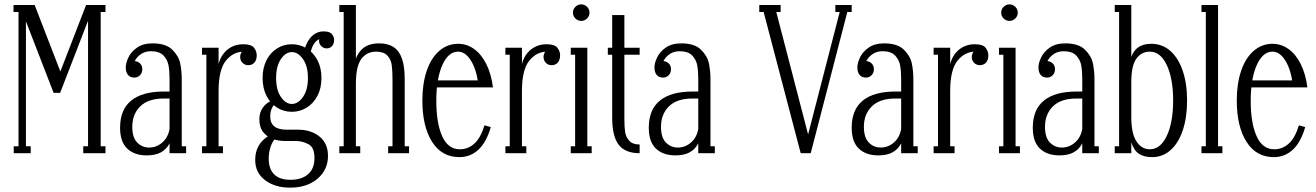

<svg xmlns="http://www.w3.org/2000/svg" viewBox="-20 -703 6037 881"><path d="M464 -680V-648H442V-32H464V0H362V-32H384V-608L256 -277H226L99 -605V-32H121V0H43V-32H65V-648H42V-680H139L257 -375L375 -680Z M593 -423Q611 -423 622 -412.5Q633 -402 633 -385Q633 -369 622.5 -358Q612 -347 596 -347Q578 -347 567.5 -359Q557 -371 557 -394Q557 -414 569.5 -440Q582 -466 609.5 -485Q637 -504 680 -504Q741 -504 770.5 -475Q800 -446 807 -411.5Q814 -377 814 -339V-32H834V0H758V-339Q758 -376 753.5 -402Q749 -428 730.5 -448Q712 -468 672 -468Q641 -468 618.5 -448.5Q596 -429 594 -406ZM653 10Q597 10 564 -21Q531 -52 531 -117Q531 -200 582 -241.5Q633 -283 732 -283H768V-251H732Q660 -251 623.5 -215Q587 -179 587 -121Q587 -72 609.5 -49Q632 -26 664 -26Q698 -26 724.5 -49Q751 -72 758 -111H776Q771 -70 757 -43.5Q743 -17 717.5 -3.5Q692 10 653 10Z M907 0V-32H927V-452H907V-484H983V-381H978Q984 -438 1016.5 -469Q1049 -500 1096 -500Q1133 -500 1145.5 -484Q1158 -468 1158 -449Q1158 -428 1147.5 -416Q1137 -404 1119 -404Q1103 -404 1092.5 -415Q1082 -426 1082 -442Q1082 -450 1085 -457Q1088 -464 1093 -469L1098 -466Q1050 -466 1016.5 -424.5Q983 -383 983 -285V-32H1003V0Z M1311 158Q1241 158 1196 123.5Q1151 89 1151 31Q1151 -45 1217 -82L1242 -66Q1229 -52 1221 -27.5Q1213 -3 1213 25Q1213 72 1238 97Q1263 122 1313 122Q1364 122 1393.5 96.5Q1423 71 1423 22Q1423 -27 1395 -41.5Q1367 -56 1338 -56H1289Q1258 -56 1231.5 -65.5Q1205 -75 1187.5 -97Q1170 -119 1170 -156Q1170 -186 1185.5 -208.5Q1201 -231 1230 -243L1245 -232Q1231 -216 1225.5 -201.5Q1220 -187 1220 -168Q1220 -108 1295 -108H1347Q1407 -108 1446 -76.5Q1485 -45 1485 12Q1485 76 1437 117Q1389 158 1311 158ZM1319 -190Q1282 -190 1251.5 -209Q1221 -228 1203 -263Q1185 -298 1185 -345Q1185 -392 1203 -427Q1221 -462 1251.5 -481Q1282 -500 1319 -500Q1356 -500 1387 -481Q1418 -462 1436.5 -427Q1455 -392 1455 -345Q1455 -298 1436.5 -263Q1418 -228 1387 -209Q1356 -190 1319 -190ZM1319 -226Q1348 -226 1370.5 -258.5Q1393 -291 1393 -345Q1393 -399 1370.5 -431.5Q1348 -464 1319 -464Q1291 -464 1269 -432Q1247 -400 1247 -345Q1247 -290 1269 -258Q1291 -226 1319 -226ZM1377 -476Q1390 -518 1412.5 -538.5Q1435 -559 1464 -559Q1493 -559 1503 -546.5Q1513 -534 1513 -519Q1513 -502 1503.5 -491.5Q1494 -481 1479 -481Q1465 -481 1454.5 -491Q1444 -501 1444 -515Q1444 -528 1451 -535L1468 -528Q1420 -528 1405 -462Z M1537 0V-32H1557V-648H1537V-680H1613V-415H1606Q1620 -461 1647 -482.5Q1674 -504 1720 -504Q1760 -504 1786 -487Q1812 -470 1824.5 -434Q1837 -398 1837 -339V-32H1857V0H1761V-32H1781V-339Q1781 -379 1777.5 -404.5Q1774 -430 1757.5 -448Q1741 -466 1706 -466Q1662 -466 1637.5 -432Q1613 -398 1613 -319V-32H1633V0Z M2088 18Q2007 18 1962.5 -52.5Q1918 -123 1918 -242Q1918 -319 1938 -378Q1958 -437 1995.5 -469.5Q2033 -502 2082 -502Q2122 -502 2155.5 -478Q2189 -454 2211.5 -409Q2234 -364 2242 -302H1956V-334H2182L2174 -324Q2164 -390 2139 -428Q2114 -466 2082 -466Q2037 -466 2009.5 -404Q1982 -342 1982 -240Q1982 -138 2009 -78Q2036 -18 2090 -18Q2128 -18 2157 -44.5Q2186 -71 2203 -128L2232 -120Q2212 -50 2175 -16Q2138 18 2088 18Z M2299 0V-32H2319V-452H2299V-484H2375V-381H2370Q2376 -438 2408.5 -469Q2441 -500 2488 -500Q2525 -500 2537.5 -484Q2550 -468 2550 -449Q2550 -428 2539.5 -416Q2529 -404 2511 -404Q2495 -404 2484.5 -415Q2474 -426 2474 -442Q2474 -450 2477 -457Q2480 -464 2485 -469L2490 -466Q2442 -466 2408.5 -424.5Q2375 -383 2375 -285V-32H2395V0Z M2647 -607Q2632 -607 2620.5 -618Q2609 -629 2609 -645Q2609 -661 2620.5 -672Q2632 -683 2647 -683Q2662 -683 2673.5 -672Q2685 -661 2685 -645Q2685 -629 2673.5 -618Q2662 -607 2647 -607ZM2599 0V-32H2619V-452H2599V-484H2675V-32H2695V0Z M2845 -155Q2845 -120 2848.5 -97Q2852 -74 2867.5 -57Q2883 -40 2915 -40V0Q2849 0 2819 -38.5Q2789 -77 2789 -165V-634H2845ZM2915 -452H2769V-484H2915Z M3019 -423Q3037 -423 3048 -412.5Q3059 -402 3059 -385Q3059 -369 3048.5 -358Q3038 -347 3022 -347Q3004 -347 2993.5 -359Q2983 -371 2983 -394Q2983 -414 2995.5 -440Q3008 -466 3035.5 -485Q3063 -504 3106 -504Q3167 -504 3196.5 -475Q3226 -446 3233 -411.5Q3240 -377 3240 -339V-32H3260V0H3184V-339Q3184 -376 3179.5 -402Q3175 -428 3156.5 -448Q3138 -468 3098 -468Q3067 -468 3044.5 -448.5Q3022 -429 3020 -406ZM3079 10Q3023 10 2990 -21Q2957 -52 2957 -117Q2957 -200 3008 -241.5Q3059 -283 3158 -283H3194V-251H3158Q3086 -251 3049.5 -215Q3013 -179 3013 -121Q3013 -72 3035.5 -49Q3058 -26 3090 -26Q3124 -26 3150.5 -49Q3177 -72 3184 -111H3202Q3197 -70 3183 -43.5Q3169 -17 3143.5 -3.5Q3118 10 3079 10Z M3813 -680H3888V-648H3868L3700 0H3654L3484 -648H3464V-680H3562V-648H3542L3688 -86L3833 -648H3813Z M3950 -423Q3968 -423 3979 -412.5Q3990 -402 3990 -385Q3990 -369 3979.5 -358Q3969 -347 3953 -347Q3935 -347 3924.5 -359Q3914 -371 3914 -394Q3914 -414 3926.5 -440Q3939 -466 3966.5 -485Q3994 -504 4037 -504Q4098 -504 4127.5 -475Q4157 -446 4164 -411.5Q4171 -377 4171 -339V-32H4191V0H4115V-339Q4115 -376 4110.5 -402Q4106 -428 4087.5 -448Q4069 -468 4029 -468Q3998 -468 3975.5 -448.5Q3953 -429 3951 -406ZM4010 10Q3954 10 3921 -21Q3888 -52 3888 -117Q3888 -200 3939 -241.5Q3990 -283 4089 -283H4125V-251H4089Q4017 -251 3980.5 -215Q3944 -179 3944 -121Q3944 -72 3966.5 -49Q3989 -26 4021 -26Q4055 -26 4081.5 -49Q4108 -72 4115 -111H4133Q4128 -70 4114 -43.5Q4100 -17 4074.5 -3.5Q4049 10 4010 10Z M4264 0V-32H4284V-452H4264V-484H4340V-381H4335Q4341 -438 4373.5 -469Q4406 -500 4453 -500Q4490 -500 4502.5 -484Q4515 -468 4515 -449Q4515 -428 4504.5 -416Q4494 -404 4476 -404Q4460 -404 4449.5 -415Q4439 -426 4439 -442Q4439 -450 4442 -457Q4445 -464 4450 -469L4455 -466Q4407 -466 4373.5 -424.5Q4340 -383 4340 -285V-32H4360V0Z M4612 -607Q4597 -607 4585.5 -618Q4574 -629 4574 -645Q4574 -661 4585.5 -672Q4597 -683 4612 -683Q4627 -683 4638.5 -672Q4650 -661 4650 -645Q4650 -629 4638.5 -618Q4627 -607 4612 -607ZM4564 0V-32H4584V-452H4564V-484H4640V-32H4660V0Z M4781 -423Q4799 -423 4810 -412.5Q4821 -402 4821 -385Q4821 -369 4810.5 -358Q4800 -347 4784 -347Q4766 -347 4755.5 -359Q4745 -371 4745 -394Q4745 -414 4757.5 -440Q4770 -466 4797.5 -485Q4825 -504 4868 -504Q4929 -504 4958.5 -475Q4988 -446 4995 -411.5Q5002 -377 5002 -339V-32H5022V0H4946V-339Q4946 -376 4941.5 -402Q4937 -428 4918.5 -448Q4900 -468 4860 -468Q4829 -468 4806.5 -448.5Q4784 -429 4782 -406ZM4841 10Q4785 10 4752 -21Q4719 -52 4719 -117Q4719 -200 4770 -241.5Q4821 -283 4920 -283H4956V-251H4920Q4848 -251 4811.5 -215Q4775 -179 4775 -121Q4775 -72 4797.5 -49Q4820 -26 4852 -26Q4886 -26 4912.5 -49Q4939 -72 4946 -111H4964Q4959 -70 4945 -43.5Q4931 -17 4905.5 -3.5Q4880 10 4841 10Z M5267 18Q5228 18 5205 2Q5182 -14 5171 -50V0H5095V-32H5115V-648H5095V-680H5171V-442Q5182 -472 5204.5 -487Q5227 -502 5263 -502Q5313 -502 5350 -469.5Q5387 -437 5407 -378Q5427 -319 5427 -242Q5427 -165 5407.5 -106Q5388 -47 5351.5 -14.5Q5315 18 5267 18ZM5256 -18Q5305 -18 5334 -80Q5363 -142 5363 -242Q5363 -342 5334 -404Q5305 -466 5256 -466Q5217 -466 5194 -433.5Q5171 -401 5171 -327V-165Q5171 -91 5194.5 -54.5Q5218 -18 5256 -18Z M5493 0V-32H5513V-648H5493V-680H5569V-32H5589V0Z M5825 18Q5744 18 5699.5 -52.5Q5655 -123 5655 -242Q5655 -319 5675 -378Q5695 -437 5732.5 -469.5Q5770 -502 5819 -502Q5859 -502 5892.5 -478Q5926 -454 5948.5 -409Q5971 -364 5979 -302H5693V-334H5919L5911 -324Q5901 -390 5876 -428Q5851 -466 5819 -466Q5774 -466 5746.5 -404Q5719 -342 5719 -240Q5719 -138 5746 -78Q5773 -18 5827 -18Q5865 -18 5894 -44.5Q5923 -71 5940 -128L5969 -120Q5949 -50 5912 -16Q5875 18 5825 18Z"/></svg>

Font: Margherita Variable
Style: Regular
Weight: 400
Designer: James Puckett
Foundry: Dunwich Type Founders
Version: Version 1.008